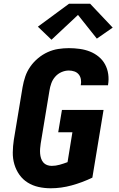

<svg xmlns="http://www.w3.org/2000/svg" viewBox="-20 -1001 640 1029"><path d="M252 8Q218 8 186.5 1Q155 -6 128.5 -22.5Q102 -39 84 -64.5Q66 -90 57 -120.5Q48 -151 48.5 -184.5Q49 -218 54 -251L101 -534Q106 -563 115.5 -591Q125 -619 142.5 -644Q160 -669 184 -689Q208 -709 235.5 -721.5Q263 -734 292 -738.5Q321 -743 349 -743Q378 -743 407 -739Q436 -735 461.5 -725Q487 -715 508.5 -697.5Q530 -680 543 -656Q556 -632 560 -603.5Q564 -575 559 -546Q559 -546 559 -545Q559 -544 559 -544H413Q413 -544 413 -544.5Q413 -545 413 -545Q416 -560 413.5 -575.5Q411 -591 402 -602Q393 -613 379 -618Q365 -623 349 -623Q329 -623 309.5 -614.5Q290 -606 276 -590Q262 -574 255 -554.5Q248 -535 245 -515L198 -231Q196 -218 195 -204.5Q194 -191 195 -178Q196 -165 200 -152.5Q204 -140 212 -130.5Q220 -121 232 -116.5Q244 -112 257 -112Q278 -112 299.5 -118Q321 -124 342 -132L368 -292H292L312 -412H535L475 -49Q421 -23 364.5 -7.5Q308 8 252 8ZM256 -788 183 -858 350 -981H463L584 -853L499 -794L398 -921Z"/></svg>

Font: Iosevka SS04 Heavy Extended
Style: Italic
Weight: 900
Width: 7
Italic angle: -9°
Monospace: yes
Designer: Belleve Invis
Foundry: Belleve Invis
Version: Version 19.0.0; ttfautohint (v1.8.4)